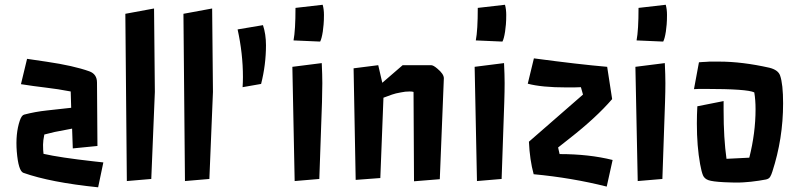

<svg xmlns="http://www.w3.org/2000/svg" viewBox="-20 -755 3375 810"><path d="M394 35.2Q192.9 14.6 78.6 -25.9Q57.6 -33.7 50.8 -115.7Q44.9 -190.9 63.5 -246.1Q71.3 -269 82 -271.5Q127.9 -283.7 178.7 -289.1L280.3 -300.3L278.3 -369.1Q225.1 -379.4 172.6 -385.5Q120.1 -391.6 68.4 -399.9L94.2 -506.8L176.8 -494.6Q290 -478 356.9 -454.1Q389.2 -442.4 389.2 -406.7L391.1 -139.2L287.1 -128.9L284.2 -212.4L256.3 -207Q209.5 -199.2 167 -187.5Q161.6 -161.6 161.6 -144.5Q161.6 -119.6 163.6 -106Q232.4 -90.3 376 -74.2L416 -69.8Z M508.8 -696.8 629.9 -719.2 633.3 -367.2 618.2 0 515.1 8.8Z M753.9 -696.8 875 -719.2 878.4 -367.2 863.3 0 760.3 8.8Z M1089.4 -648.9Q1102.1 -610.8 1102.1 -564Q1102.1 -481.9 1081.5 -400.9L1003.4 -387.2Q1004.9 -408.2 1004.9 -430.2Q1004.9 -528.8 982.4 -630.9Z M1341.3 -734.9Q1346.7 -715.8 1346.7 -692.1Q1346.7 -668.5 1345.2 -652.1Q1343.8 -635.7 1341.8 -621.6Q1336.9 -590.8 1330.6 -579.6L1218.3 -584.5Q1226.6 -627.4 1226.6 -721.7ZM1337.4 -488.8Q1339.8 -438.5 1339.8 -404.3Q1339.8 -370.1 1338.4 -324.2L1327.1 0L1223.1 8.8L1213.4 -473.1Z M1471.7 -466.8 1575.7 -480 1592.8 -405.8 1678.7 -480H1798.8Q1808.1 -480 1824.7 -465.8Q1852.5 -442.9 1852.5 -424.8L1835.4 1L1726.6 9.8L1724.6 -367.2Q1718.8 -369.1 1708.5 -369.1Q1698.2 -369.1 1689.7 -368.2Q1681.2 -367.2 1671.4 -365.2Q1648.4 -361.3 1633.8 -356L1597.7 -342.8L1584.5 -3.9L1480.5 3.9Z M2110.4 -734.9Q2115.7 -715.8 2115.7 -692.1Q2115.7 -668.5 2114.3 -652.1Q2112.8 -635.7 2110.8 -621.6Q2106 -590.8 2099.6 -579.6L1987.3 -584.5Q1995.6 -627.4 1995.6 -721.7ZM2106.4 -488.8Q2108.9 -438.5 2108.9 -404.3Q2108.9 -370.1 2107.4 -324.2L2096.2 0L1992.2 8.8L1982.4 -473.1Z M2539.6 32.2Q2392.6 -4.9 2231.4 -20Q2214.8 -80.6 2211.4 -157.2L2439.5 -356L2430.7 -387.2Q2416.5 -386.2 2401.4 -386.2Q2401.4 -386.2 2369.6 -386.2Q2265.1 -386.2 2206.5 -401.9L2232.4 -508.8Q2421.4 -483.4 2541.5 -473.1L2562.5 -336.9Q2494.6 -258.3 2382.8 -170.9L2334.5 -132.8L2340.8 -105Q2464.8 -105 2564.5 -80.1Z M2788.6 -734.9Q2793.9 -715.8 2793.9 -692.1Q2793.9 -668.5 2792.5 -652.1Q2791 -635.7 2789.1 -621.6Q2784.2 -590.8 2777.8 -579.6L2665.5 -584.5Q2673.8 -627.4 2673.8 -721.7ZM2784.7 -488.8Q2787.1 -438.5 2787.1 -404.3Q2787.1 -370.1 2785.6 -324.2L2774.4 0L2670.4 8.8L2660.6 -473.1Z M3032.7 -289.1Q3032.7 -171.4 3044.9 -85L3141.1 -89.8Q3167.5 -194.3 3167.5 -293.9Q3167.5 -334 3162.1 -365.2Q3132.8 -379.9 2955.1 -379.9H2930.2Q2919.9 -379.9 2907.7 -378.9L2928.7 -492.2Q2937 -492.7 2944.1 -493.4Q2951.2 -494.1 2958.5 -494.1L2973.1 -495.1Q2980.5 -495.1 3014.2 -495.1Q3110.8 -495.1 3226.1 -469.2Q3262.7 -460 3271 -436.5Q3283.7 -400.4 3283.7 -318.8Q3283.7 -169.9 3238.3 -30.8Q3234.4 -18.1 3229.2 -9.3Q3224.1 -0.5 3211.4 2.2Q3198.7 4.9 3181.6 7.3Q3164.6 9.8 3147.9 11.7Q3111.8 15.1 3098.1 15.1Q3084.5 15.1 3068.8 14.9Q3053.2 14.6 3034.7 13.7Q2985.8 11.2 2968.8 5.1Q2951.7 -1 2945.6 -15.6Q2939.5 -30.3 2933.6 -62.5Q2919.9 -137.7 2919.9 -233.9Q2919.9 -270.5 2921.9 -306.6L3032.7 -328.6Z"/></svg>

Font: Passero One
Style: Regular
Weight: 400
Designer: Viktoriya Grabowska
Foundry: Viktoriya Grabowska
Version: Version 1.003